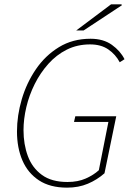

<svg xmlns="http://www.w3.org/2000/svg" viewBox="-20 -850 610 882"><path d="M288 12Q210 12 159 -21.5Q108 -55 83 -113Q58 -171 58 -246Q58 -319 80 -394Q102 -469 145 -532Q188 -595 251 -633.5Q314 -672 396 -672Q455 -672 494 -644Q533 -616 552 -578L530 -564Q511 -600 477.5 -623Q444 -646 394 -646Q335 -646 287 -622Q239 -598 202 -556.5Q165 -515 139.5 -464Q114 -413 101 -358Q88 -303 88 -252Q88 -187 108 -133Q128 -79 172.5 -46.5Q217 -14 290 -14Q338 -14 374 -30Q410 -46 434 -68L478 -290H320L326 -316H514L460 -54Q426 -24 383.5 -6Q341 12 288 12ZM330 -710 490 -830H538L540 -826L364 -710Z"/></svg>

Font: Source Sans 3 ExtraLight ExtraLight
Style: Italic
Weight: 250
Italic angle: -11°
Version: Version 3.052;hotconv 1.1.0;makeotfexe 2.6.0